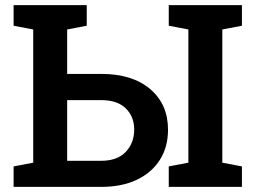

<svg xmlns="http://www.w3.org/2000/svg" viewBox="-20 -731 994 751"><path d="M33.2 0V-80.1L109.9 -94.7V-615.7L33.2 -630.4V-710.9H319.3V-630.4L242.7 -615.7V-441.9H376Q497.6 -441.9 567.4 -382.6Q637.2 -323.2 637.2 -223.6Q637.2 -156.2 605.5 -106Q573.7 -55.7 515.1 -27.8Q456.5 0 376 0ZM242.7 -102.1H376Q438.5 -102.1 471.7 -136.7Q504.9 -171.4 504.9 -224.6Q504.9 -274.9 471.9 -307.1Q439 -339.4 376 -339.4H242.7ZM640.1 0V-80.1L716.8 -94.7V-615.7L640.1 -630.4V-710.9H926.3V-630.4L849.6 -615.7V-94.7L926.3 -80.1V0Z"/></svg>

Font: Roboto Slab SemiBold
Style: Regular
Weight: 600
Designer: Google
Version: Version 2.001; ttfautohint (v1.8.3)